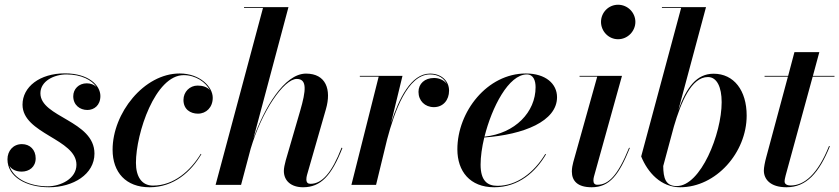

<svg xmlns="http://www.w3.org/2000/svg" viewBox="-20 -780 3540 810"><path d="M378.5 -132C378.5 -271.5 150.5 -285 150.5 -386.5C150.5 -438 208 -466 260.5 -466C323 -466 367 -442.5 387 -413C377 -423 362.5 -428.5 346 -428.5C312 -428.5 289 -404 289 -374C289 -336.5 317.5 -316 348.5 -316C377 -316 403.5 -335.5 403.5 -375C403.5 -419.5 354.5 -470.5 254 -470.5C147.5 -470.5 75 -413.5 75 -338.5C75 -215 302.5 -194 302.5 -85C302.5 -26 235.5 6 181.5 6C108 6 38 -24 20 -80C30 -64 49.5 -56 71.5 -56C103 -56 130.5 -75.5 130.5 -112C130.5 -148 106.5 -172 72.5 -172C35 -172 11.5 -143 11.5 -108C11.5 -33.5 91.5 10 187 10C288.5 10 378.5 -44.5 378.5 -132Z M829.5 -129.5 827 -131C784 -60 713.5 3 625.5 3C577 3 553.5 -36 553.5 -93C553.5 -218 635 -463 755 -463C805.5 -463 848 -433.5 865.5 -399.5C854 -413.5 834 -419 813.5 -419C780.5 -419 754 -392.5 754 -358.5C754 -318.5 783.5 -300.5 815 -300.5C850 -300.5 877.5 -327 877.5 -367.5C877.5 -414 823.5 -470 738 -470C587 -470 455 -302.5 455 -148.5C455 -52.5 511.5 10 611 10C714.5 10 786.5 -56.5 829.5 -129.5Z M1246.5 -313 1185.5 -103.5C1181 -87 1177.5 -70.5 1177.5 -59C1177.5 -17 1208.5 10 1258.5 10C1332.5 10 1378.5 -38 1424.5 -155.5L1421 -157C1380 -51 1338.5 -4.5 1290 -4.5C1279 -4.5 1272.5 -9.5 1272.5 -23.5C1272.5 -28.5 1273.5 -36 1275 -41L1355 -319.5C1379 -402.5 1355 -469.5 1271 -469.5C1179 -469.5 1094 -322.5 1049 -195.5L1197 -750H1009.5V-746.5H1089.5L889.5 0H997L1037.5 -152.5C1084.5 -311 1177.5 -447 1232 -447C1276.5 -447 1271 -397.5 1246.5 -313Z M1577.5 -456.5 1462.5 0H1566.5L1613 -191.5C1644 -308.5 1699 -466 1794 -466C1829 -466 1854 -449.5 1865 -425.5C1854 -441.5 1833.5 -451 1811 -451C1771.5 -451 1745.5 -426.5 1745.5 -392.5C1745.5 -355 1772.5 -328 1810.5 -328C1850 -328 1874.5 -358.5 1874.5 -397.5C1874.5 -438.5 1842.5 -469.5 1794 -469.5C1714.5 -469.5 1663 -364.5 1629.5 -260.5L1678 -460H1498V-456.5Z M2007.5 -85.5C2007.5 -118.5 2013 -158.5 2023 -200C2189.5 -212 2330 -268.5 2330 -370C2330 -426.5 2282 -470 2198.5 -470C2035.5 -470 1909.5 -309 1909.5 -150C1909.5 -57.5 1962.5 10 2065 10C2169 10 2240.5 -56 2283.5 -129L2280.5 -130.5C2232.5 -51 2160 4 2078.5 4C2037 4 2007.5 -16.5 2007.5 -85.5ZM2202.5 -466C2231 -466 2239.5 -439 2239.5 -412C2239.5 -307.5 2153.5 -217 2024 -203.5C2055 -328 2126 -466 2202.5 -466Z M2515.5 -687.5C2515.5 -648.5 2547 -614.5 2587.5 -614.5C2628 -614.5 2660.5 -648.5 2660.5 -687.5C2660.5 -727 2628 -760 2587.5 -760C2547 -760 2515.5 -727 2515.5 -687.5ZM2637 -155.5 2634 -157C2585.5 -37 2546 -0.5 2500 -0.5C2487.5 -0.5 2483.5 -8.5 2483.5 -18.5C2483.5 -23 2484 -28.5 2485.5 -34L2604 -460H2425V-456.5H2499.5L2398.5 -96C2395.5 -85 2392.5 -70 2392.5 -56.5C2392.5 -16 2417.5 10 2476 10C2552.5 10 2591.5 -43 2637 -155.5Z M2853.5 -746.5 2685 -120C2712.5 -52 2768.5 10 2849.5 10C3001 10 3130 -136.5 3130 -292.5C3130 -398 3076.5 -469 2990.5 -469C2919 -469 2876.5 -412 2842 -316L2958.5 -750H2772.5V-746.5ZM2778 -79.5 2823 -246.5C2853 -348.5 2896.5 -455 2966.5 -455C3004.5 -455 3024.5 -412.5 3024.5 -349C3024.5 -215 2936 5 2835 5C2787.5 5 2778.5 -29 2778 -79.5Z M3481 -163 3477.5 -164C3429.5 -44 3372.5 2.5 3316 2.5C3299 2.5 3290 -4 3290 -14.5C3290 -23.5 3293 -32.5 3294.5 -40L3408.5 -456.5H3500.5V-460H3409.5L3436.5 -560H3331.5L3305 -460H3205.5V-456.5H3304L3212.5 -116.5C3207 -96.5 3202.5 -73.5 3202.5 -60.5C3202.5 -25 3228.5 10 3298 10C3382 10 3435.5 -50.5 3481 -163Z"/></svg>

Font: Bodoni* 48pt Medium
Style: Italic
Weight: 500
Italic angle: -13°
Version: Version 2.3